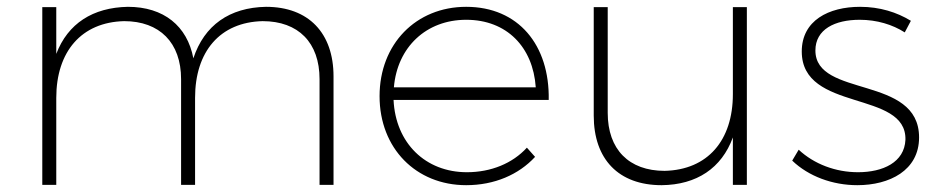

<svg xmlns="http://www.w3.org/2000/svg" viewBox="-20 -542 2752 563"><path d="M760 -522C653 -520 579 -468 547 -371C529 -466 460 -522 355 -522C252 -520 179 -473 145 -384V-521H104V0H145V-255C145 -391 219 -477 344 -480C448 -480 511 -417 511 -310V0H552V-255C552 -391 625 -477 750 -480C855 -480 917 -417 917 -310V0H958V-318C958 -445 885 -522 760 -522Z M1347 -522C1200 -522 1093 -413 1093 -260C1093 -107 1200 1 1347 1C1430 1 1501 -30 1549 -82L1525 -109C1483 -63 1420 -37 1349 -37C1228 -37 1140 -122 1134 -249H1589C1592 -410 1500 -522 1347 -522ZM1135 -286C1145 -404 1230 -484 1347 -484C1466 -484 1543 -404 1551 -286Z M2129 -521V-266C2129 -130 2055 -44 1929 -41C1824 -41 1762 -104 1762 -211V-521H1721V-203C1721 -75 1794 1 1920 1C2023 0 2096 -49 2129 -139V0H2170V-521Z M2633 -447 2651 -481C2610 -506 2560 -522 2502 -522C2410 -522 2331 -482 2331 -391C2331 -212 2639 -279 2635 -132C2632 -66 2569 -37 2496 -37C2430 -37 2367 -61 2322 -103L2303 -71C2351 -25 2421 1 2494 1C2588 1 2675 -42 2675 -139C2675 -323 2371 -254 2371 -394C2371 -456 2428 -484 2501 -484C2551 -484 2597 -470 2633 -447Z"/></svg>

Font: Montserrat ExtraLight
Style: Regular
Weight: 250
Designer: Julieta Ulanovsky
Foundry: Julieta Ulanovsky
Version: Version 4.000